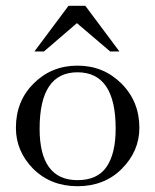

<svg xmlns="http://www.w3.org/2000/svg" viewBox="-20 -643 537 664"><path d="M132 -465H99L217 -623H275L393 -465H361L246 -563ZM35 -201Q35 -293 96 -354Q158 -416 248 -416Q338 -416 400 -354Q462 -292 462 -201Q462 -120 401 -59Q341 1 248 1Q156 1 95 -59Q35 -120 35 -201ZM117 -198Q117 -20 248 -20Q317 -20 348.5 -66Q380 -112 380 -198Q380 -393 248 -393Q117 -393 117 -198Z"/></svg>

Font: New Athena Unicode
Style: Regular
Weight: 400
Designer: J. Rusten 1997; rev. by R. Hancock 2001, 2002, rev. by D. Mastronarde 2002-2021
Foundry: GreekKeys New Athena Unicode
Version: Version 5.008